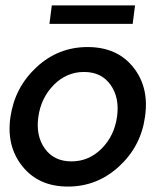

<svg xmlns="http://www.w3.org/2000/svg" viewBox="-20 -685 614 715"><path d="M172.9 -665H482.9L474.1 -596.2H164.1ZM19 -250Q35.2 -359.9 116 -434.8Q196.8 -509.8 306.2 -509.8Q416 -509.8 476.1 -434.8Q536.1 -359.9 520 -250Q504.9 -140.1 423.3 -65.2Q341.8 9.8 232.9 9.8Q124 9.8 63.5 -65.7Q2.9 -141.1 19 -250ZM147 -131.6Q181.2 -84 246.1 -84Q311 -84 358.4 -131.6Q405.8 -179.2 415.8 -250Q425.8 -320.8 391.8 -368.9Q357.9 -417 293 -417Q228 -417 180.4 -368.9Q132.8 -320.8 122.8 -250Q112.8 -179.2 147 -131.6Z"/></svg>

Font: Oakes Grotesk
Style: Medium Italic
Weight: 500
Designer: Samuel Oakes
Foundry: Samuel Oakes
Version: Version 1.0 | wf-rip DC20170320